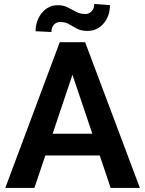

<svg xmlns="http://www.w3.org/2000/svg" viewBox="-20 -917 707 937"><path d="M520 0 466.8 -158.2H201.2L147.9 0H5.9L271.5 -710.9H395.5L662.6 0ZM236.8 -264.2H430.7L333.5 -552.2ZM439.9 -897.5 516.6 -892.1Q516.6 -838.9 485.6 -802.5Q454.6 -766.1 407.2 -766.1Q375.5 -766.1 355.5 -777.1Q335.4 -788.1 317.4 -798.8Q299.3 -809.6 273.4 -809.6Q255.4 -809.6 243.2 -796.6Q231 -783.7 231 -760.7L153.8 -764.6Q153.8 -817.4 184.8 -854.5Q215.8 -891.6 263.2 -891.6Q289.6 -891.6 310.3 -880.9Q331.1 -870.1 351.6 -859.4Q372.1 -848.6 396.5 -848.6Q414.6 -848.6 427.2 -861.8Q439.9 -875 439.9 -897.5Z"/></svg>

Font: Vazirmatn RD SemiBold
Style: Regular
Weight: 600
Designer: Saber Rastikerdar
Foundry: Saber Rastikerdar
Version: Version 32.102